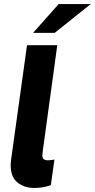

<svg xmlns="http://www.w3.org/2000/svg" viewBox="-20 -921 470 952"><path d="M151 11Q100 11 66.5 -16.5Q33 -44 33 -100Q33 -107 33.5 -114.5Q34 -122 35 -129L114 -697H264L193 -179Q192 -169 191 -162Q190 -155 190 -151Q190 -136 198 -131Q206 -126 217 -126Q225 -126 234 -127.5Q243 -129 250 -130L232 -3Q207 6 186 8.5Q165 11 151 11ZM144 -758 271 -901H430L251 -758Z"/></svg>

Font: Hanken Grotesk Black
Style: Italic
Weight: 900
Italic angle: -8°
Designer: Alfredo Marco Pradil
Foundry: Hanken Design Co.
Version: Version 3.013